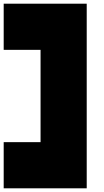

<svg xmlns="http://www.w3.org/2000/svg" viewBox="-20 -1020 561 1040"><path d="M0 0V-250H199.7V-750H0V-1000H449.7V0Z"/></svg>

Font: Minecraft five bold
Style: Regular
Weight: 400
Designer: AngelloENF2
Foundry: https://fontstruct.com
Version: Version 1.0